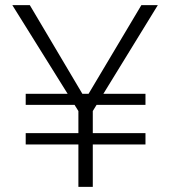

<svg xmlns="http://www.w3.org/2000/svg" viewBox="-20 -727 661 747"><path d="M80 -362H546V-319H80ZM80 -209H546V-165H80ZM96 -707 310 -346H315L530 -707H594L341 -295V0H285V-295L28 -707Z"/></svg>

Font: 42dot Sans Light Light
Style: Regular
Weight: 300
Version: Version 1.000